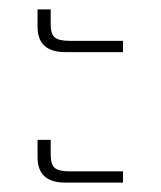

<svg xmlns="http://www.w3.org/2000/svg" viewBox="-20 -454 342 409"><path d="M242 -343H119Q60 -343 60 -397V-434H88V-402Q88 -382 96.5 -374.5Q105 -367 128 -367H242ZM242 -65H119Q60 -65 60 -119V-156H88V-124Q88 -104 96.5 -96.5Q105 -89 128 -89H242Z"/></svg>

Font: Prompt Thin
Style: Regular
Weight: 100
Designer: Katatrad Team
Foundry: CadsonDemak
Version: Version 1.030